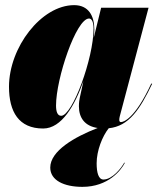

<svg xmlns="http://www.w3.org/2000/svg" viewBox="-20 -490 612 747"><path d="M465.5 144 463.5 142.5C452.5 163.5 417 208.5 382.5 208.5C363.5 208.5 356 182.5 356 145.5C356 96 378 40.5 403 9C482 1 524.5 -65 572 -164L568.5 -165C504 -25.5 459 -15 450.5 -15C446.5 -15 444 -18 444 -23C444 -27.5 444.5 -32 446 -37.5L558 -460H373.5L344.5 -342C346.5 -356 347 -367.5 347 -375C347 -428.5 324.5 -470 268.5 -470C140.5 -470 15 -305.5 15 -152.5C15 -55 53 10 148 10C220 10 271.5 -80.5 304.5 -174.5L290.5 -110C289 -103 287 -92.5 287 -76.5C287 -32.5 309 0.5 360 8C270.5 42.5 175.5 97 175.5 162C175.5 212 229.5 237 300.5 237C401.5 237 451 172 465.5 144ZM344 -378.5C344 -263.5 262 -39.5 218 -39.5C203 -39.5 198 -57 198 -79.5C198 -184.5 276.5 -418 326.5 -418C336.5 -418 344 -405.5 344 -378.5Z"/></svg>

Font: Bodoni* 48pt Fatface
Style: Italic
Weight: 900
Italic angle: -13°
Version: Version 2.3